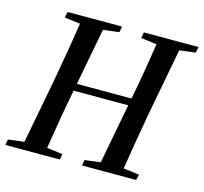

<svg xmlns="http://www.w3.org/2000/svg" viewBox="-103 -773 937 882"><g transform="rotate(15 365.5 -332.0)"><path d="M-5 0 0 -27 112 -41H149L259 -27L254 0ZM69 0 136 -353Q150 -430 163 -508.5Q176 -587 188 -664H298L231 -310Q216 -232 203 -154.5Q190 -77 178 0ZM107 -636 113 -664H372L367 -636L256 -622H218ZM185 -322V-356H548V-322ZM359 0 364 -27 476 -41H513L623 -27L617 0ZM432 0 499 -353Q514 -430 527 -508.5Q540 -587 552 -664H661L594 -310Q580 -232 567 -154.5Q554 -77 542 0ZM471 -636 476 -664H736L730 -636L619 -622H581Z"/></g></svg>

Font: Source Serif 4 48pt SemiBold
Style: Italic
Weight: 600
Italic angle: -12°
Designer: Frank Grießhammer
Foundry: Adobe Systems Incorporated
Version: Version 4.004;hotconv 1.0.116;makeotfexe 2.5.65601